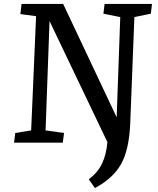

<svg xmlns="http://www.w3.org/2000/svg" viewBox="-20 -720 797 969"><path d="M50.8 0 57.1 -48.8 137.2 -62 162.1 -638.2 83 -648.9 88.9 -700.2H298.8L568.8 -127.9L586.9 -633.8L502 -650.9L507.8 -700.2H747.1L741.2 -650.9L658.2 -633.8L637.2 -95.2Q631.3 37.6 590.3 109.4Q549.3 181.2 459 229L428.2 185.1Q473.1 150.9 494.9 105.7Q516.6 60.5 522 -2.9L230 -613.8L210 -62L303.2 -48.8L296.9 0Z"/></svg>

Font: Literata Book Medium
Style: Italic
Weight: 500
Italic angle: -3°
Designer: Latin by Veronika Burian and Jose Scaglione. Greek by Irene Vlachou. Cyrillic by Vera Evstafieva
Foundry: TypeTogether
Version: Version 1.003;PS 001.003;hotconv 1.0.88;makeotf.lib2.5.64775